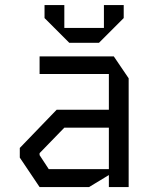

<svg xmlns="http://www.w3.org/2000/svg" viewBox="-20 -756 640 776"><path d="M140 -528V-457H420V-312.5H209L60 -158V-119L140 0H340L420 -48.5V0H500V-439.5L440 -528ZM140 -129V-137L240 -240H420V-72.5H177ZM160 -683V-735.5H240V-643H400V-735.5H480V-683L380 -583H260Z"/></svg>

Font: Kode Mono
Style: Regular
Weight: 400
Monospace: yes
Designer: Isa Ozler
Foundry: Kadena LLC
Version: Version 1.000;gftools[0.9.28]